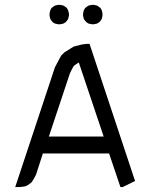

<svg xmlns="http://www.w3.org/2000/svg" viewBox="-20 -763 622 783"><path d="M42 0 204.1 -488.8 222.2 -522.9 230 -537.1 243.2 -549.8 269 -565.9 280.8 -573.2 315.9 -582 333 -584H345.2L530.8 -24.9L480 0H471.2L424.8 -137.2H154.8L127 -50.8L118.2 -34.2L109.9 -21L106 -17.1L92.8 -7.8L85 -3.9L76.2 -2L59.1 0ZM179.2 -206.1H402.8L301.8 -506.8L300.8 -507.8L298.8 -506.8L286.1 -498L280.8 -494.1L272.9 -480L265.1 -463.9ZM182.1 -699.2V-708L184.1 -716.8L185.1 -721.2L189.9 -730L195.8 -734.9L204.1 -740.2L208 -741.2L216.8 -743.2H226.1L234.9 -741.2L238.8 -740.2L247.1 -734.9L252.9 -730L257.8 -721.2L258.8 -716.8L261.2 -708V-699.2L258.8 -689.9L257.8 -686L252.9 -678.2L247.1 -671.9L238.8 -667L234.9 -666L226.1 -664.1H216.8L208 -666L204.1 -667L195.8 -671.9L189.9 -678.2L185.1 -686L184.1 -689.9ZM318.8 -699.2V-708L320.8 -716.8L321.8 -721.2L327.1 -730L333 -734.9L340.8 -740.2L345.2 -741.2L354 -743.2H362.8L372.1 -741.2L376 -740.2L383.8 -734.9L390.1 -730L395 -721.2L396 -716.8L397.9 -708V-699.2L396 -689.9L395 -686L390.1 -678.2L383.8 -671.9L376 -667L372.1 -666L362.8 -664.1H354L345.2 -666L340.8 -667L333 -671.9L327.1 -678.2L321.8 -686L320.8 -689.9Z"/></svg>

Font: Petahja
Style: Regular
Weight: 400
Designer: T. Christopher White
Version: Version 1.1